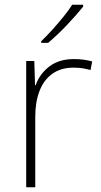

<svg xmlns="http://www.w3.org/2000/svg" viewBox="-20 -786 423 806"><path d="M290 -538Q312 -538 331 -535.5Q350 -533 367 -528L360 -492Q342 -497 326 -499.5Q310 -502 288 -502Q236 -502 200 -476.5Q164 -451 146 -404.5Q128 -358 128 -295V0H90V-530H124L127 -429H130Q146 -475 186.5 -506.5Q227 -538 290 -538ZM329 -758Q316 -742 299 -722.5Q282 -703 262 -682Q242 -661 221.5 -641.5Q201 -622 182 -606H153V-613Q174 -633 199 -660.5Q224 -688 247 -716.5Q270 -745 283 -766H329Z"/></svg>

Font: Noto Sans Cham ExtraLight
Style: Regular
Weight: 250
Version: Version 2.002